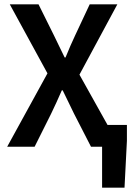

<svg xmlns="http://www.w3.org/2000/svg" viewBox="-20 -674 621 882"><path d="M13 0H139L215 -152C231 -186 247 -219 264 -259H268C287 -219 303 -186 320 -152L398 0H449V188H552L563 -27V-100H474L345 -331L519 -654H392L325 -511C311 -481 297 -450 281 -410H277C257 -450 243 -481 228 -511L157 -654H25L198 -337Z"/></svg>

Font: Source Sans Pro Semibold
Style: Regular
Weight: 600
Designer: Paul D. Hunt
Foundry: Adobe Systems Incorporated
Version: Version 3.006;hotconv 1.0.111;makeotfexe 2.5.65597